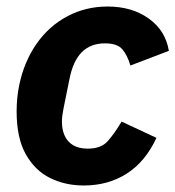

<svg xmlns="http://www.w3.org/2000/svg" viewBox="-20 -557 538 589"><path d="M237 12Q180 12 133.5 -11Q87 -34 59 -84Q31 -134 31 -215Q31 -236 33 -256.5Q35 -277 39 -296Q54 -368 92 -422.5Q130 -477 186.5 -507Q243 -537 310 -537Q385 -537 436.5 -500Q488 -463 498 -401L380 -356Q371 -387 355.5 -405.5Q340 -424 302 -424Q258 -424 231 -397Q204 -370 193 -314L175 -225Q173 -215 171.5 -204.5Q170 -194 170 -183Q170 -159 178.5 -140.5Q187 -122 204.5 -111.5Q222 -101 249 -101Q290 -101 310.5 -124Q331 -147 353 -184L460 -134Q426 -61 369 -24.5Q312 12 237 12Z"/></svg>

Font: IBM Plex Sans
Style: Bold Italic
Weight: 700
Italic angle: -11.31°
Designer: Mike Abbink, Paul van der Laan, Pieter van Rosmalen
Foundry: Bold Monday
Version: Version 3.201